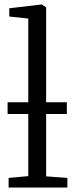

<svg xmlns="http://www.w3.org/2000/svg" viewBox="-20 -839 340 859"><path d="M106.5 -51V-756L21.5 -765V-802L166.5 -819H167.5L186.5 -806V-50L281.5 -43V0H18.5V-43ZM279 -381.5V-329H14V-381.5Z"/></svg>

Font: Merriweather Light
Style: Regular
Weight: 300
Version: Version 2.100